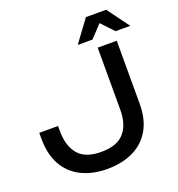

<svg xmlns="http://www.w3.org/2000/svg" viewBox="-168 -1099 1156 1250"><g transform="rotate(-20 410.0 -474.5)"><path d="M568 -963H708L820 -811H718L622 -913H654L558 -811H456ZM25 -359H155V-326Q155 -221 204 -162.5Q253 -104 363 -104Q473 -104 522.5 -161Q572 -218 572 -318V-750H704V-313Q704 -205 661 -132Q618 -59 541 -22.5Q464 14 363 14Q263 14 186.5 -23Q110 -60 67.5 -134Q25 -208 25 -318Z"/></g></svg>

Font: Unbounded
Style: Regular
Weight: 400
Designer: Luke Prowse, Jean-Baptiste Morizot, Fátima Lázaro, Florian Runge
Foundry: NaN
Version: Version 1.701;gftools[0.9.28.dev5+ged2979d]